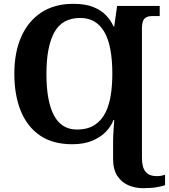

<svg xmlns="http://www.w3.org/2000/svg" viewBox="-20 -745 884 1005"><path d="M729 240Q687 240 651.5 224.5Q616 209 594 175.5Q572 142 572 87V0Q572 -31 574 -58.5Q576 -86 578 -117H574Q562 -84 534 -55Q506 -26 462 -8Q418 10 358 10Q256 10 189 -36Q122 -82 88.5 -165Q55 -248 55 -359Q55 -470 91 -552Q127 -634 196 -679.5Q265 -725 363 -725Q426 -725 467.5 -708.5Q509 -692 534.5 -665.5Q560 -639 574 -607H578L593 -714H816V-661H778Q747 -661 735 -646Q723 -631 723 -598V81Q723 131 742 154Q761 177 801 177Q813 177 823.5 175Q834 173 844 170V224Q834 229 803 234.5Q772 240 729 240ZM382 -67Q440 -67 476.5 -91.5Q513 -116 533 -157.5Q553 -199 560.5 -251Q568 -303 568 -358Q568 -507 525.5 -579Q483 -651 400 -651Q306 -651 264.5 -576Q223 -501 223 -358Q223 -215 262.5 -141Q302 -67 382 -67Z"/></svg>

Font: NotoSerif-Bold
Style: Regular
Weight: 700
Designer: Monotype Design Team
Foundry: Monotype Imaging Inc.
Version: Version 2.007; ttfautohint (v1.8) -l 8 -r 50 -G 200 -x 14 -D